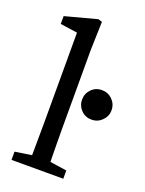

<svg xmlns="http://www.w3.org/2000/svg" viewBox="-140 -806 661 875"><g transform="rotate(20 190.0 -369.0)"><path d="M29 0V-40L142 -57H166L280 -40V0ZM109 0Q110 -35 110 -70.5Q110 -106 110.5 -141.5Q111 -177 111 -212V-647L28 -659V-697L182 -738L201 -732L197 -594V-212Q197 -177 197.5 -141.5Q198 -106 198.5 -70.5Q199 -35 200 0ZM308 -297Q278 -297 257.5 -318Q237 -339 237 -368Q237 -398 257.5 -419Q278 -440 308 -440Q338 -440 359 -419Q380 -398 380 -368Q380 -339 359 -318Q338 -297 308 -297Z"/></g></svg>

Font: Source Serif 4 18pt
Style: Regular
Weight: 400
Designer: Frank Grießhammer
Foundry: Adobe Systems Incorporated
Version: Version 4.004;hotconv 1.0.116;makeotfexe 2.5.65601